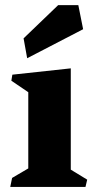

<svg xmlns="http://www.w3.org/2000/svg" viewBox="-20 -739 381 759"><path d="M91.8 -73.2V-374.5L24.9 -419.9L28.8 -443.8L259.8 -468.8V-68.4L324.7 -28.8L317.9 0H20.5L27.8 -35.6ZM210 -718.8H289.6L308.6 -623.5L87.4 -508.8L73.2 -587.4Z"/></svg>

Font: Vesper Libre Heavy
Style: Regular
Weight: 900
Designer: Robert Keller & Kimya Gandhi
Foundry: Mota Italic
Version: Version 1.058